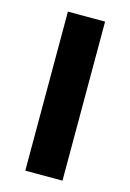

<svg xmlns="http://www.w3.org/2000/svg" viewBox="-100 -672 491 723"><g transform="rotate(15 145.5 -310.0)"><path d="M218 0V-620H73V0Z"/></g></svg>

Font: Gemini
Style: Regular
Weight: 700
Designer: Pushpananda Ekanayake, Sol Matas, Kosala Senevirathne
Foundry: Mooniak
Version: Version 1.000;PS 1.0;hotconv 1.0.86;makeotf.lib2.5.63406